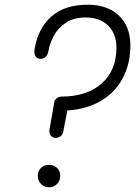

<svg xmlns="http://www.w3.org/2000/svg" viewBox="-20 -792 591 813"><path d="M188 1Q167 1 153.5 -13Q140 -27 140 -48Q140 -68 153.5 -81Q167 -94 188 -94Q208 -94 221.5 -81Q235 -68 235 -48Q235 -27 221.5 -13Q208 1 188 1ZM216 -208Q203 -208 195.5 -217.5Q188 -227 189 -240L210 -360Q212 -370 221 -376.5Q230 -383 240 -383Q348 -383 410.5 -438.5Q473 -494 473 -590Q473 -649 438 -683.5Q403 -718 343 -718Q293 -718 260 -696.5Q227 -675 209 -642.5Q191 -610 185 -576Q183 -561 174 -552Q165 -543 151 -543Q136 -543 129.5 -555.5Q123 -568 127 -588Q142 -673 198 -722.5Q254 -772 352 -772Q435 -772 483.5 -726Q532 -680 532 -600Q532 -521 499.5 -460.5Q467 -400 407.5 -365Q348 -330 265 -324L249 -240Q246 -221 235.5 -214.5Q225 -208 216 -208Z"/></svg>

Font: Edu VIC WA NT Beginner
Style: Regular
Weight: 400
Designer: Tina and Corey Anderson
Foundry: Google for Education
Version: Version 1.003